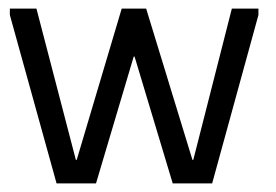

<svg xmlns="http://www.w3.org/2000/svg" viewBox="-20 -428 644 448"><path d="M204 0 292 -296H294L383 0H475L583 -393V-408H521L431 -55H429L321 -408H264L159 -55H157L65 -408H3V-393L112 0Z"/></svg>

Font: OSH Darker Grotesque Medium
Style: Regular
Weight: 500
Designer: Gabriel Lam
Foundry: TypeRant
Version: Version 1.000;Glyphs 3.1.1 (3148)